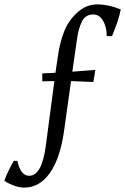

<svg xmlns="http://www.w3.org/2000/svg" viewBox="-126 -686 571 876"><path d="M-16 170Q-39 170 -67 159Q-95 148 -106 138Q-91 96 -63 48H-47Q-32 116 7 116Q65 116 83 -21L122 -316L67 -315V-351L127 -354L137 -422Q146 -490 166.5 -542Q187 -594 228 -630Q268 -666 318 -666Q368 -666 425 -643Q416 -595 385 -521H361Q361 -563 344 -591.5Q327 -620 300 -620Q263 -620 247.5 -587.5Q232 -555 226 -512L204 -359Q230 -361 256.5 -363Q283 -365 309 -367L300 -312L198 -316L166 -87Q148 38 101 104Q54 170 -16 170Z"/></svg>

Font: Buenard
Style: Regular
Weight: 400
Version: Version 2.000